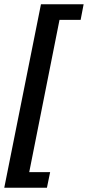

<svg xmlns="http://www.w3.org/2000/svg" viewBox="-23 -728 412 900"><path d="M212 79 197 152H-3L169 -708H369L355 -635H256L114 79Z"/></svg>

Font: mr_Source Sans Pro
Style: Bold Italic
Weight: 700
Italic angle: -11°
Designer: Paul D. Hunt
Foundry: Adobe Systems Incorporated
Version: Version 1.036;July 10, 2024;FontCreator 11.5.0.2430 64-bit